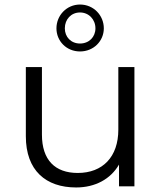

<svg xmlns="http://www.w3.org/2000/svg" viewBox="-20 -822 713 847"><path d="M333 -595C393 -595 438 -641 438 -697C438 -754 393 -802 333 -802C274 -802 229 -754 229 -697C229 -641 273 -595 333 -595ZM333 -767C372 -767 401 -736 401 -697C401 -659 373 -630 333 -630C293 -630 266 -659 266 -697C266 -737 294 -767 333 -767ZM502 -526V-250C502 -130 433 -59 323 -59C223 -59 165 -116 165 -228V-526H94V-221C94 -70 182 5 316 5C400 5 468 -32 505 -96V0H573V-526Z"/></svg>

Font: Montserrat Lite
Style: Regular
Weight: 400
Designer: Julieta Ulanovsky
Foundry: Julieta Ulanovsky
Version: Version 7.200;PS 007.200;hotconv 1.0.88;makeotf.lib2.5.64775